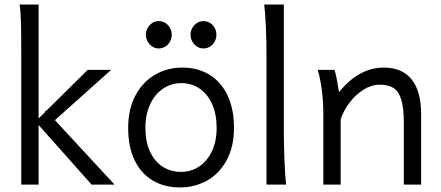

<svg xmlns="http://www.w3.org/2000/svg" viewBox="-20 -801 1915 833"><path d="M72.3 -551.8Q72.3 -651.4 71 -702.1Q69.8 -752.9 64.9 -781.2H147.5V-287.1L173.3 -312.5L179.2 -321.8L180.7 -320.3L360.8 -498H462.4L218.3 -279.8L477.1 0H377.4L147.5 -258.8V0H72.3Z M770.5 -507.8Q837.4 -507.8 888.2 -477.1Q939 -446.3 967 -387.5Q995.1 -328.6 995.1 -246.1Q995.1 -165 963.6 -106.4Q932.1 -47.9 878.7 -17.8Q825.2 12.2 760.7 12.2Q693.8 12.2 643.1 -17.6Q592.3 -47.4 564.2 -105.5Q536.1 -163.6 536.1 -246.1Q536.1 -327.6 567.6 -386.7Q599.1 -445.8 652.6 -476.8Q706.1 -507.8 770.5 -507.8ZM765.6 -55.2Q808.1 -55.2 843.3 -78.1Q878.4 -101.1 899.2 -144.3Q919.9 -187.5 919.9 -246.1Q919.9 -305.7 900.1 -349.6Q880.4 -393.6 845.5 -417Q810.5 -440.4 765.6 -440.4Q723.1 -440.4 687.7 -416.7Q652.3 -393.1 631.6 -348.9Q610.8 -304.7 610.8 -246.1Q610.8 -187 630.6 -143.8Q650.4 -100.6 685.5 -77.9Q720.7 -55.2 765.6 -55.2ZM862.8 -709.5Q886.7 -709.5 902.8 -691.9Q918.9 -674.3 918.9 -650.4Q918.9 -634.8 911.6 -621.1Q904.3 -607.4 891.4 -599.1Q878.4 -590.8 862.8 -590.8Q847.2 -590.8 834.5 -599.1Q821.8 -607.4 814.2 -621.1Q806.6 -634.8 806.6 -650.4Q806.6 -666 814.2 -679.4Q821.8 -692.9 834.5 -701.2Q847.2 -709.5 862.8 -709.5ZM668.9 -709.5Q692.9 -709.5 709 -691.9Q725.1 -674.3 725.1 -650.4Q725.1 -634.8 717.8 -621.1Q710.4 -607.4 697.5 -599.1Q684.6 -590.8 668.9 -590.8Q653.3 -590.8 640.6 -599.1Q627.9 -607.4 620.4 -621.1Q612.8 -634.8 612.8 -650.4Q612.8 -666 620.4 -679.4Q627.9 -692.9 640.6 -701.2Q653.3 -709.5 668.9 -709.5Z M1221.2 0H1136.2V-551.8Q1136.2 -694.8 1126.5 -781.2H1211.4V-231.9Q1211.4 -178.2 1214.1 -107.7Q1216.8 -37.1 1221.2 0Z M1731.9 -268.6Q1731.9 -334 1720.7 -369.6Q1709.5 -405.3 1687 -419.4Q1664.6 -433.6 1627 -433.6Q1591.3 -433.6 1556.6 -411.6Q1522 -389.6 1495.8 -354.7Q1469.7 -319.8 1458 -283.2V0H1382.8V-300.3Q1382.8 -365.2 1375.5 -416.3Q1368.2 -467.3 1358.4 -498H1431.2Q1436 -483.9 1441.7 -454.6Q1447.3 -425.3 1450.7 -401.4Q1496.1 -456.5 1544.2 -482.2Q1592.3 -507.8 1645 -507.8Q1724.6 -507.8 1765.9 -456.5Q1807.1 -405.3 1807.1 -305.2V0H1731.9Z"/></svg>

Font: Lesson One Light
Style: Regular
Weight: 300
Designer: But Ko, Victor Gaultney, Annie Olsen, Julie Remington, Don Collingsworth, Eric Hays, Becca Hirsbrunner
Version: Version 1.100